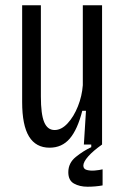

<svg xmlns="http://www.w3.org/2000/svg" viewBox="-20 -548 474 728"><path d="M168 12Q116 12 90 -30.5Q64 -73 64 -161V-528H135V-182Q135 -115 147.5 -85Q160 -55 187 -55Q213 -55 236.5 -80.5Q260 -106 275.5 -145Q291 -184 294 -225V-528H367V0H298L306 -128H292Q274 -57 244.5 -22.5Q215 12 168 12ZM369 155Q342 160 312 160Q282 160 260.5 148Q239 136 239 105Q239 70 267.5 47Q296 24 326 10V-4H367V0Q333 24 314.5 45Q296 66 296 80Q296 93 309.5 96.5Q323 100 340 98.5Q357 97 369 94Z"/></svg>

Font: Bricolage Grotesque 12pt Condensed Light
Style: Regular
Weight: 300
Width: 3
Designer: Mathieu Triay
Foundry: Atelier Triay
Version: Version 1.001; ttfautohint (v1.8.4.7-5d5b);gftools[0.9.33.de